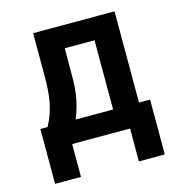

<svg xmlns="http://www.w3.org/2000/svg" viewBox="-101 -611 802 852"><g transform="rotate(-15 300.0 -184.5)"><path d="M48 151V-101H81Q95 -126 104.5 -153.5Q114 -181 119 -209.5Q124 -238 125.5 -267Q127 -296 127 -325V-520H501V-101H552V151H433V0H167V151ZM210 -101H382V-419H245V-325Q245 -296 244.5 -267.5Q244 -239 240 -211Q236 -183 228.5 -155Q221 -127 210 -101Z"/></g></svg>

Font: Iosevka Fixed Extended
Style: Bold
Weight: 700
Width: 7
Monospace: yes
Designer: Belleve Invis
Foundry: Belleve Invis
Version: Version 24.1.1; ttfautohint (v1.8.4)